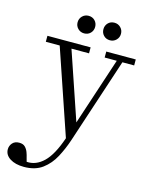

<svg xmlns="http://www.w3.org/2000/svg" viewBox="-168 -786 814 1056"><g transform="rotate(15 239.0 -257.5)"><path d="M73 190Q24 190 -6.5 170.5Q-37 151 -37 119Q-37 99 -23.5 83.5Q-10 68 15 68Q37 68 48.5 79.5Q60 91 66 107Q72 123 75 137L81 159Q134 163 178 120.5Q222 78 256 -22L91 -506H12V-540H258V-506H158L289 -121L416 -506H347V-540H515V-506H448L287 -18Q270 33 244.5 81Q219 129 178 159.5Q137 190 73 190ZM350 -605Q328 -605 314 -619.5Q300 -634 300 -655Q300 -676 314 -690.5Q328 -705 350 -705Q371 -705 385.5 -690.5Q400 -676 400 -655Q400 -634 385.5 -619.5Q371 -605 350 -605ZM203 -605Q182 -605 167.5 -619.5Q153 -634 153 -655Q153 -676 167.5 -690.5Q182 -705 203 -705Q225 -705 239 -690.5Q253 -676 253 -655Q253 -634 239 -619.5Q225 -605 203 -605Z"/></g></svg>

Font: Xanh Mono
Style: Regular
Weight: 400
Monospace: yes
Designer: Lam Bao, Duy Dao
Foundry: Yellow Type Foundry
Version: Version 3.101; ttfautohint (v1.8.3)